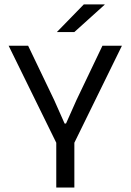

<svg xmlns="http://www.w3.org/2000/svg" viewBox="-20 -845 588 865"><path d="M310.1 -191.9H238.4L18.9 -639H106.7L223.9 -394.6L271.1 -288.4H277.4L324.7 -394.6L441.5 -639H529.3ZM315 0H233.5V-269.6H315ZM236.9 -701.3 357.5 -825.1H451.4V-823.7L314.7 -700.4H236.9Z"/></svg>

Font: Anek Devanagari Medium
Style: Regular
Weight: 500
Designer: Kailash Malviya (Devanagari) & Yesha Goshar (Latin)
Foundry: Ek Type
Version: Version 1.003